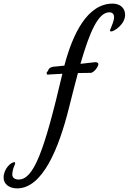

<svg xmlns="http://www.w3.org/2000/svg" viewBox="-200 -776 712 1062"><path d="M107 -408C93 -407 84 -407 71 -396L64 -382C60 -379 58 -376 58 -374C58 -370 60 -363 63 -363C63 -363 95 -366 145 -368C44 64 -14 217 -97 217C-119 217 -132 206 -132 190C-132 172 -127 155 -118 134C-117 130 -116 128 -116 127C-116 123 -117 121 -122 121C-139 122 -180 156 -180 207C-180 242 -149 266 -105 266C36 266 126 43 181 -178C199 -249 215 -313 231 -372C254 -372 277 -373 302 -373C317 -373 344 -405 344 -421C344 -428 339 -432 326 -432L245 -423C297 -603 344 -708 405 -708C424 -708 431 -695 431 -682C431 -662 420 -638 411 -615C409 -611 408 -609 408 -607C408 -604 411 -602 415 -602C432 -602 492 -642 492 -694C492 -731 465 -756 423 -756C283 -756 202 -588 156 -413Z"/></svg>

Font: Mervale Script
Style: Regular
Weight: 400
Designer: Astigmatic (AOETI)
Foundry: Astigmatic (AOETI)
Version: Version 1.000